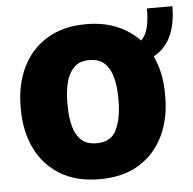

<svg xmlns="http://www.w3.org/2000/svg" viewBox="-46 -621 679 676"><g transform="rotate(-5 293.5 -283.0)"><path d="M24.4 -258.8V-269Q24.4 -346.2 53.7 -407Q83 -467.8 139.9 -502.9Q196.8 -538.1 279.3 -538.1Q340.3 -538.1 387.5 -518.3Q434.6 -498.5 467.3 -463.9Q484.4 -480 491 -508.3Q497.6 -536.6 497.6 -574.7H587.4Q587.4 -513.2 567.9 -470Q548.3 -426.8 506.8 -404.3Q534.7 -345.2 534.7 -269V-258.8Q534.7 -181.6 505.4 -120.8Q476.1 -60.1 419.4 -25.1Q362.8 9.8 280.3 9.8Q197.3 9.8 140.1 -25.1Q83 -60.1 53.7 -120.8Q24.4 -181.6 24.4 -258.8ZM189.5 -269V-258.8Q189.5 -219.2 197.5 -187Q205.6 -154.8 225.1 -136Q244.6 -117.2 280.3 -117.2Q332 -117.2 350.8 -158.2Q369.6 -199.2 369.6 -258.8V-269Q369.6 -307.6 361.8 -339.8Q354 -372.1 334.5 -391.6Q314.9 -411.1 279.3 -411.1Q244.6 -411.1 225.1 -391.6Q205.6 -372.1 197.5 -339.8Q189.5 -307.6 189.5 -269Z"/></g></svg>

Font: Vazirmatn UI FD Black
Style: Regular
Weight: 900
Designer: Saber Rastikerdar
Foundry: Saber Rastikerdar
Version: Version 33.003